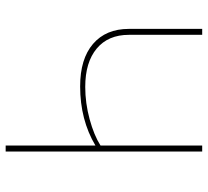

<svg xmlns="http://www.w3.org/2000/svg" viewBox="-48 -686 734 678"><g transform="rotate(90 319.0 -347.0)"><path d="M285 -263Q188 -263 135 -308.5Q82 -354 82 -435V-694H103V-435Q103 -362 151.5 -321.5Q200 -281 287 -281Q344 -281 401 -296.5Q458 -312 494 -335V-694H515V0H494V-317Q403 -263 285 -263Z"/></g></svg>

Font: Cantarell Thin
Style: Regular
Weight: 100
Designer: Dave Crossland, Nikolaus Waxweiler, Florian Fecher, Jacques Le Bailly, Eben Sorkin, Alexei Vanyashin, Alexios Zavras, Em
Version: Version 0.303